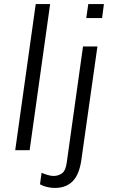

<svg xmlns="http://www.w3.org/2000/svg" viewBox="-20 -740 562 946"><path d="M227 -720 126 0H55L156 -720ZM483 -651H405L415 -720H492ZM381 47Q371 119 338.5 152.5Q306 186 250 186Q230 186 210 181Q190 176 177 168L185 111Q197 117 214.5 122Q232 127 243 127Q268 127 286 113.5Q304 100 309 60L389 -511H460Z"/></svg>

Font: Chivo Light Italic
Style: Regular
Weight: 300
Italic angle: -8.05°
Designer: Hector Gatti
Foundry: Omnibus-Type
Version: Version 1.007